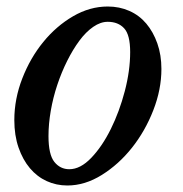

<svg xmlns="http://www.w3.org/2000/svg" viewBox="-20 -560 563 590"><path d="M187 10Q153 10 123.5 -3.5Q94 -17 72 -43Q50 -69 37 -106.5Q24 -144 24 -191Q24 -256 48.5 -319Q73 -382 113 -431Q153 -480 204.5 -510Q256 -540 311 -540Q347 -540 377.5 -526.5Q408 -513 429.5 -487.5Q451 -462 463.5 -426.5Q476 -391 476 -348Q476 -285 451 -221Q426 -157 385.5 -106Q345 -55 293 -22.5Q241 10 187 10ZM193 -40Q227 -40 260.5 -75Q294 -110 320.5 -163.5Q347 -217 363.5 -280Q380 -343 380 -400Q380 -453 361.5 -473Q343 -493 311 -493Q289 -493 266.5 -477.5Q244 -462 224 -435Q204 -408 186.5 -373Q169 -338 156 -299Q143 -260 136 -219.5Q129 -179 129 -142Q129 -85 147 -62.5Q165 -40 193 -40Z"/></svg>

Font: SVN-Libre Baskerville
Style: Italic
Weight: 400
Italic angle: -14°
Designer: Pablo Impallari, Rodrigo Fuenzalida
Foundry: Pablo Impallari, Rodrigo Fuenzalida
Version: Version 1.000; ttfautohint (v1.8.4)